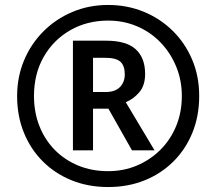

<svg xmlns="http://www.w3.org/2000/svg" viewBox="-20 -744 872 774"><path d="M274 -138V-580H407Q489 -580 527 -545.5Q565 -511 565 -446Q565 -399 541 -371.5Q517 -344 487 -332L603 -138H512L417 -306H355V-138ZM405 -373Q444 -373 463.5 -393Q483 -413 483 -444Q483 -479 465.5 -495Q448 -511 404 -511H355V-373ZM416 10Q336 10 269 -17Q202 -44 152.5 -93.5Q103 -143 76 -210Q49 -277 49 -357Q49 -433 76.5 -499.5Q104 -566 154 -616.5Q204 -667 271 -695.5Q338 -724 416 -724Q492 -724 558.5 -697Q625 -670 675.5 -620.5Q726 -571 754.5 -504Q783 -437 783 -357Q783 -277 756 -210Q729 -143 679.5 -93.5Q630 -44 563 -17Q496 10 416 10ZM416 -54Q478 -54 531.5 -76.5Q585 -99 626 -139.5Q667 -180 690 -235.5Q713 -291 713 -357Q713 -420 690.5 -475Q668 -530 628 -572Q588 -614 533.5 -637.5Q479 -661 416 -661Q331 -661 263 -622Q195 -583 156 -514.5Q117 -446 117 -357Q117 -291 139 -235.5Q161 -180 201 -139.5Q241 -99 295.5 -76.5Q350 -54 416 -54Z"/></svg>

Font: Noto Sans Nag Mundari
Style: Bold
Weight: 700
Version: Version 1.000